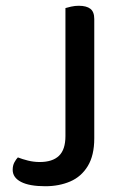

<svg xmlns="http://www.w3.org/2000/svg" viewBox="-20 -634 430 666"><path d="M207 -289H307V-154Q307 -95 284.5 -58Q262 -21 223.5 -4.5Q185 12 137 12Q82 12 53 -3Q24 -18 24 -45Q24 -60 30 -71Q36 -82 42 -88Q57 -82 77 -77Q97 -72 118 -72Q162 -72 184.5 -93.5Q207 -115 207 -162ZM307 -255H207V-606Q213 -608 226.5 -611Q240 -614 253 -614Q280 -614 293.5 -603.5Q307 -593 307 -568Z"/></svg>

Font: Baloo Tamma 2 Medium
Style: Regular
Weight: 500
Designer: Divya Kowshik, Shuchita Grover and Ek Type
Foundry: Ek Type
Version: Version 1.700